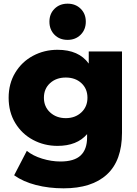

<svg xmlns="http://www.w3.org/2000/svg" viewBox="-20 -822 745 1045"><path d="M644 -542V-99Q644 52 562 127.5Q480 203 326 203Q246 203 176 185Q106 167 57 132L126 -1Q159 26 209.5 41.5Q260 57 309 57Q384 57 419 24Q454 -9 454 -74V-92Q399 -28 293 -28Q221 -28 160 -60.5Q99 -93 63 -152.5Q27 -212 27 -290Q27 -367 63 -426.5Q99 -486 160 -518.5Q221 -551 293 -551Q409 -551 463 -476V-542ZM456 -290Q456 -339 423 -369.5Q390 -400 338 -400Q286 -400 252.5 -369.5Q219 -339 219 -290Q219 -241 253 -210Q287 -179 338 -179Q389 -179 422.5 -210Q456 -241 456 -290ZM249 -704Q249 -747 277 -774.5Q305 -802 348 -802Q391 -802 419 -774.5Q447 -747 447 -704Q447 -661 419 -633Q391 -605 348 -605Q304 -605 276.5 -633Q249 -661 249 -704Z"/></svg>

Font: Idrija
Style: Regular
Weight: 800
Designer: Julieta Ulanovsky
Foundry: Julieta Ulanovsky
Version: Version 7.200